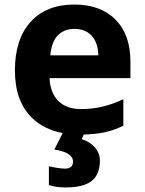

<svg xmlns="http://www.w3.org/2000/svg" viewBox="-20 -576 631 836"><path d="M415 122.1C415 80.6 384.3 45.4 335.9 29.8L344.7 9.8C378.9 8.8 408.7 5.9 433.6 0.5C463.4 -5.9 491.2 -15.6 517.1 -28.8V-144C453.1 -114.3 397.9 -101.1 332 -101.1C247.6 -101.1 199.2 -151.4 195.8 -235.8H547.9V-308.1C547.9 -385.7 526.4 -446.3 483.4 -490.2C440.4 -534.2 380.4 -556.2 303.2 -556.2C222.7 -556.2 159.2 -531.2 113.8 -481.4C67.9 -431.2 44.9 -360.4 44.9 -269C44.9 -180.2 69.8 -111.3 119.1 -63C154.3 -28.8 198.7 -6.8 252.9 3.4L216.8 75.2C271 83.5 297.9 101.1 297.9 127.9C297.9 147.9 286.1 158.2 262.7 158.2C254.4 158.2 243.2 157.2 228.5 154.8C213.4 152.3 201.7 150.4 192.9 147.9V230C214.8 236.8 238.8 240.2 264.2 240.2C367.2 240.2 415 205.6 415 122.1ZM304.2 -450.2C367.2 -450.2 406.7 -408.7 408.2 -335H199.2C204.6 -408.7 241.2 -450.2 304.2 -450.2Z"/></svg>

Font: Noto Reveo Sans
Style: Bold
Weight: 700
Designer: Monotype Design team
Foundry: Monotype Imaging Inc.
Version: Version 1.04